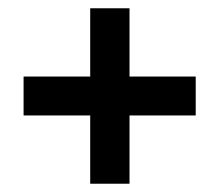

<svg xmlns="http://www.w3.org/2000/svg" viewBox="-20 -529 531 464"><path d="M198 -85V-250H37V-344H198V-509H293V-344H453V-250H293V-85Z"/></svg>

Font: Rokkitt
Style: Bold
Weight: 700
Designer: Vernon Adams
Foundry: Vernon Adams
Version: Version 3.103